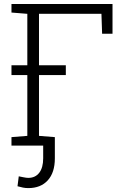

<svg xmlns="http://www.w3.org/2000/svg" viewBox="-20 -731 630 964"><path d="M37.6 0V-42.5L117.2 -48.8V-661.6L37.6 -668V-710.9H544.9V-561.5H492.7L489.3 -661.6H175.8V-48.8L255.4 -42.5V0ZM37.6 -354V-403.3H310.5V-354ZM122.1 213.4Q107.9 213.4 95.5 210.9Q83 208.5 67.9 204.1L74.2 154.3Q80.1 155.3 96.2 158.7Q112.3 162.1 122.1 162.1Q157.2 162.1 177 136.5Q196.8 110.8 196.8 64V-23.4H255.4V64Q255.4 135.3 220 174.3Q184.6 213.4 122.1 213.4Z"/></svg>

Font: Roboto Slab LO Light
Style: Regular
Weight: 300
Designer: Google
Version: Version 2.000